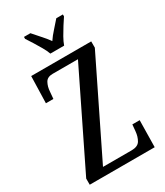

<svg xmlns="http://www.w3.org/2000/svg" viewBox="-227 -1021 954 1111"><g transform="rotate(-30 250.5 -465.5)"><path d="M30 0V-41L334 -663H165Q129 -663 115.5 -638.5Q102 -614 100 -581L96 -535H46L51 -714H452V-672L148 -51H339Q381 -51 396 -76Q411 -101 414 -136L418 -179H467L464 0ZM212 -771Q204 -794 188.5 -820.5Q173 -847 157 -873Q141 -899 128 -918V-931H171Q191 -907 215 -881Q239 -855 258 -828Q276 -855 300 -881Q324 -907 344 -931H388V-918Q375 -899 358.5 -873Q342 -847 327 -820.5Q312 -794 304 -771Z"/></g></svg>

Font: Noto Serif Tamil ExtraCondensed Medium
Style: Regular
Weight: 500
Width: 2
Designer: Indian Type Foundry, Tom Grace, and the Monotype Design Team
Foundry: Monotype Imaging Inc.
Version: Version 2.004; ttfautohint (v1.8.4.7-5d5b)